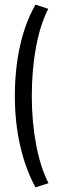

<svg xmlns="http://www.w3.org/2000/svg" viewBox="-20 -727 260 827"><path d="M117 -313Q117 -203 135.5 -104.5Q154 -6 189 62L133 80Q90 2 67 -99Q44 -200 44 -313Q44 -430 66.5 -530.5Q89 -631 133 -707L188 -689Q153 -621 135 -523.5Q117 -426 117 -313Z"/></svg>

Font: Blinker
Style: Regular
Weight: 400
Designer: Juergen Huber
Foundry: supertype
Version: Version 1.017;hotconv 1.0.117;makeotfexe 2.5.65602